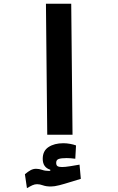

<svg xmlns="http://www.w3.org/2000/svg" viewBox="-20 -713 626 1016"><path d="M230 0 223.1 -693.4H356.9L363.8 0ZM122.6 282.7 111.8 209Q128.4 194.8 142.1 187.5Q155.8 180.2 170.9 180.2Q187 180.2 202.6 185.8Q218.3 191.4 237.8 191.4Q241.7 191.4 246.1 190.9V185.1Q206.1 172.9 206.1 127.4Q206.1 85.4 236.8 65.2Q267.6 44.9 315.4 44.9Q332.5 44.9 351.3 48.3Q370.1 51.8 382.3 56.6L378.4 127Q352.1 123.5 332.5 123.5Q304.2 123.5 290.8 128.2Q277.3 132.8 277.3 148.4Q277.3 162.1 284.9 166.5Q292.5 170.9 308.6 170.9Q324.2 170.9 351.6 166.5Q378.9 162.1 400.9 158.2L407.7 233.4Q380.9 241.2 350.8 250.7Q320.8 260.3 294.2 267.1Q267.6 273.9 249.5 273.9Q224.1 273.9 207.5 267.8Q190.9 261.7 176.3 261.7Q163.6 261.7 151.4 267.3Q139.2 272.9 122.6 282.7Z"/></svg>

Font: Cascadia Code NF
Style: Bold
Weight: 700
Monospace: yes
Designer: Aaron Bell
Foundry: Saja Typeworks
Version: Version 2404.023; ttfautohint (v1.8.4)